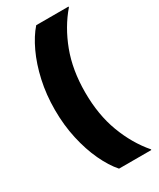

<svg xmlns="http://www.w3.org/2000/svg" viewBox="-213 -827 814 983"><g transform="rotate(-30 193.5 -336.0)"><path d="M183 88Q146 46 115.5 -19Q85 -84 67 -165Q49 -246 49 -336Q49 -426 67 -507Q85 -588 115.5 -653Q146 -718 183 -760H374V-756Q307 -678 267.5 -573Q228 -468 228 -336Q228 -204 267.5 -99Q307 6 374 84V88Z"/></g></svg>

Font: Kufam ExtraBold
Style: Regular
Weight: 800
Designer: Wael Morcos, Artur Schmal
Foundry: Original Type
Version: Version 1.300; ttfautohint (v1.8.3)